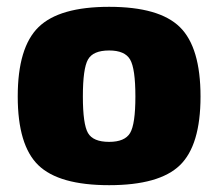

<svg xmlns="http://www.w3.org/2000/svg" viewBox="-20 -531 640 563"><path d="M300 -511Q447 -511 507.5 -451.5Q568 -392 568 -248Q568 -105 507.5 -46.5Q447 12 300 12Q153 12 92.5 -46.5Q32 -105 32 -248Q32 -392 93 -451.5Q154 -511 300 -511ZM300 -383Q253 -383 238 -356.5Q223 -330 223 -248Q223 -167 238 -141Q253 -115 300 -115Q346 -115 361.5 -141Q377 -167 377 -248Q377 -330 361.5 -356.5Q346 -383 300 -383Z"/></svg>

Font: Exo 2.0 Extra Bold
Style: Regular
Weight: 800
Designer: Natanael Gama
Version: Version 1.001;PS 001.001;hotconv 1.0.70;makeotf.lib2.5.58329